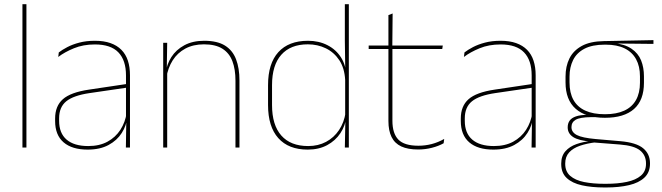

<svg xmlns="http://www.w3.org/2000/svg" viewBox="-20 -684 3070 890"><path d="M84 0V-664.5H102.5V0Z M563.5 0 565.5 -128 564 -131.5V-292V-334.5Q564 -404.5 528.8 -441.2Q493.5 -478 420 -478Q365.5 -478 322.5 -460.2Q279.5 -442.5 250 -420L252.5 -441Q268 -453 291.8 -465.5Q315.5 -478 347.8 -486.5Q380 -495 420 -495Q461.5 -495 492 -484.2Q522.5 -473.5 542.8 -453Q563 -432.5 572.8 -402.8Q582.5 -373 582.5 -335V0ZM386.5 9.5Q314 9.5 274.8 -24.2Q235.5 -58 235.5 -123V-134.5Q235.5 -192.5 271.5 -224.2Q307.5 -256 392 -268.5L573 -295.5L573.5 -278.5L395.5 -252.5Q320.5 -241.5 287.2 -214.5Q254 -187.5 254 -135.5V-124Q254 -66.5 288.8 -36.8Q323.5 -7 389 -7Q441 -7 478.2 -27.2Q515.5 -47.5 538 -82.2Q560.5 -117 567 -160.5L576.5 -142H570.5Q566.5 -102.5 544.5 -67.8Q522.5 -33 483 -11.8Q443.5 9.5 386.5 9.5Z M1071.5 0V-310Q1071.5 -363 1057.2 -400.5Q1043 -438 1011 -458.2Q979 -478.5 925.5 -478.5Q876 -478.5 839.2 -458.8Q802.5 -439 780.5 -404.2Q758.5 -369.5 751.5 -325L742.5 -344H748Q752.5 -385 774.2 -419.2Q796 -453.5 834.5 -474.2Q873 -495 926.5 -495Q987 -495 1022.8 -472.8Q1058.5 -450.5 1074.2 -409.2Q1090 -368 1090 -311V0ZM736.5 0V-485.5H755L753 -358.5H755V0Z M1406.5 9.5Q1317.5 9.5 1270 -43.8Q1222.5 -97 1222.5 -197V-289.5Q1222.5 -389.5 1270.2 -442.2Q1318 -495 1408 -495Q1458 -495 1498 -474.5Q1538 -454 1561.2 -417Q1584.5 -380 1585 -330H1591L1580 -313.5Q1577 -368.5 1552.8 -405Q1528.5 -441.5 1490.5 -460Q1452.5 -478.5 1407 -478.5Q1327 -478.5 1284 -430.2Q1241 -382 1241 -289.5V-197Q1241 -104.5 1284 -55.8Q1327 -7 1408.5 -7Q1455 -7 1491.5 -26.5Q1528 -46 1551.5 -81Q1575 -116 1582 -162.5L1591 -144H1585.5Q1581 -101.5 1558 -66.8Q1535 -32 1496.5 -11.2Q1458 9.5 1406.5 9.5ZM1578.5 0 1581 -130.5 1580 -138V-346.5L1580.5 -356L1578.5 -494.5V-664.5H1597V0Z M1919 9Q1870.5 9 1840 -5.2Q1809.5 -19.5 1795 -49Q1780.5 -78.5 1780.5 -123V-462.5H1799V-124.5Q1799 -65.5 1826.5 -37Q1854 -8.5 1919.5 -8.5Q1950.5 -8.5 1980.8 -16.2Q2011 -24 2039 -40L2036.5 -20Q2013.5 -7 1982.2 1Q1951 9 1919 9ZM1689 -457V-473H2032.5L2030 -457ZM1780.5 -468V-614L1800 -621.5L1798.5 -468Z M2444 0 2446 -128 2444.5 -131.5V-292V-334.5Q2444.5 -404.5 2409.2 -441.2Q2374 -478 2300.5 -478Q2246 -478 2203 -460.2Q2160 -442.5 2130.5 -420L2133 -441Q2148.5 -453 2172.2 -465.5Q2196 -478 2228.2 -486.5Q2260.5 -495 2300.5 -495Q2342 -495 2372.5 -484.2Q2403 -473.5 2423.2 -453Q2443.5 -432.5 2453.2 -402.8Q2463 -373 2463 -335V0ZM2267 9.5Q2194.5 9.5 2155.2 -24.2Q2116 -58 2116 -123V-134.5Q2116 -192.5 2152 -224.2Q2188 -256 2272.5 -268.5L2453.5 -295.5L2454 -278.5L2276 -252.5Q2201 -241.5 2167.8 -214.5Q2134.5 -187.5 2134.5 -135.5V-124Q2134.5 -66.5 2169.2 -36.8Q2204 -7 2269.5 -7Q2321.5 -7 2358.8 -27.2Q2396 -47.5 2418.5 -82.2Q2441 -117 2447.5 -160.5L2457 -142H2451Q2447 -102.5 2425 -67.8Q2403 -33 2363.5 -11.8Q2324 9.5 2267 9.5Z M2784 -138Q2696 -138 2648.8 -179.5Q2601.5 -221 2601.5 -302V-329Q2601.5 -376.5 2619.5 -413Q2637.5 -449.5 2676.8 -471Q2716 -492.5 2779.5 -493.5L3009 -498V-480.5L2822 -482.5L2821.5 -485Q2876 -479.5 2907.2 -458.2Q2938.5 -437 2951.8 -404Q2965 -371 2965 -330V-300.5Q2965 -219.5 2919 -178.8Q2873 -138 2784 -138ZM2781.5 168H2790Q2844 168 2885.5 159.2Q2927 150.5 2950.8 130.2Q2974.5 110 2974.5 75.5V73.5Q2974.5 35.5 2946.8 13.2Q2919 -9 2854 -14L2726.5 -24L2743 -24.5Q2701 -19.5 2668.8 -8.5Q2636.5 2.5 2618.2 22.5Q2600 42.5 2600 74V75.5Q2600 111 2623.2 131.2Q2646.5 151.5 2687.5 159.8Q2728.5 168 2781.5 168ZM2781.5 185Q2722.5 185 2677.5 175Q2632.5 165 2607 141.2Q2581.5 117.5 2581.5 76.5V74.5Q2581.5 39 2601 17Q2620.5 -5 2652.5 -16.2Q2684.5 -27.5 2722 -30.5L2721 -27.5Q2663 -32 2637.2 -48.5Q2611.5 -65 2611.5 -93.5V-94Q2611.5 -112 2620.5 -124.8Q2629.5 -137.5 2649.8 -144.5Q2670 -151.5 2702.5 -151.5V-158L2758 -141H2719.5Q2668.5 -140.5 2648.8 -129Q2629 -117.5 2629 -95V-94.5Q2629 -71 2654 -58Q2679 -45 2741 -39.5L2856.5 -29.5Q2929.5 -23 2961.2 3.2Q2993 29.5 2993 72.5V74.5Q2993 115 2967.2 139.2Q2941.5 163.5 2895.8 174.2Q2850 185 2790 185ZM2784 -154.5Q2837.5 -154.5 2873.5 -171Q2909.5 -187.5 2928 -220.2Q2946.5 -253 2946.5 -300.5V-330Q2946.5 -376.5 2928.5 -409.5Q2910.5 -442.5 2875.2 -459.8Q2840 -477 2788 -477H2783Q2725 -477 2689 -458Q2653 -439 2636.5 -405.5Q2620 -372 2620 -329V-302Q2620 -253.5 2638.2 -220.8Q2656.5 -188 2693 -171.2Q2729.5 -154.5 2784 -154.5Z"/></svg>

Font: Anek Telugu Thin
Style: Regular
Weight: 250
Version: Version 1.003